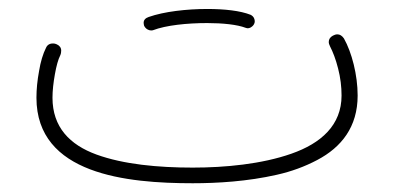

<svg xmlns="http://www.w3.org/2000/svg" viewBox="-20 -402 910 432"><path d="M62 -182.1C62 -9.3 266.1 10.3 413.6 10.3C468.3 10.3 537.1 6.3 603 -8.8C635.7 -16.1 666 -27.3 693.8 -42C748.5 -70.8 784.7 -116.7 784.7 -187C784.7 -233.4 771.5 -284.2 753.9 -315.4C749.5 -321.8 744.6 -324.7 739.3 -324.7C735.8 -324.7 732.4 -323.7 729 -321.8C722.7 -318.4 719.7 -313.5 719.7 -307.6C719.7 -304.7 720.7 -301.3 722.7 -297.4C729 -285.2 735.4 -269 740.7 -248C746.1 -227.1 748.5 -207 748.5 -187C748.5 -120.6 702.6 -79.6 635.7 -56.2C568.8 -32.7 486.3 -24.9 413.6 -24.9C335.4 -24.9 257.8 -32.2 197.3 -54.2C136.7 -76.2 98.1 -116.2 98.1 -182.1C98.1 -198.2 100.1 -215.8 103.5 -234.9C106.9 -253.9 110.8 -268.1 115.7 -277.8C117.2 -281.2 117.7 -284.7 117.7 -288.1C117.7 -294.4 114.3 -299.3 107.9 -302.2C105 -303.7 102.1 -304.2 99.6 -304.2C95.7 -304.2 87.4 -303.7 83.5 -294.4C76.7 -280.8 71.3 -263.2 67.9 -242.2C64 -221.2 62 -201.2 62 -182.1ZM304.2 -344.2C307.6 -336.9 314.5 -333.5 319.8 -333.5C321.3 -333.5 322.8 -333.5 324.2 -334C353.5 -345.2 400.9 -350.1 446.3 -350.1C481 -350.1 513.7 -346.7 532.7 -339.4C534.2 -338.9 536.1 -338.4 537.6 -338.4C541.5 -338.4 547.4 -340.8 551.3 -347.2C552.7 -349.6 553.2 -351.6 553.2 -354C553.2 -357.9 551.8 -364.7 543.9 -368.7C520.5 -377.9 485.4 -381.8 446.3 -381.8C399.9 -381.8 349.1 -376 314.5 -363.8C307.1 -361.3 303.2 -356.9 303.2 -350.6C303.2 -348.6 303.7 -346.7 304.2 -344.2Z"/></svg>

Font: Mikhak ExtraLight
Style: Regular
Weight: 200
Designer: Amin Abedi
Version: Version 3.2